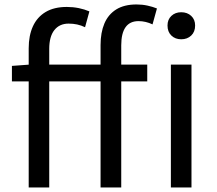

<svg xmlns="http://www.w3.org/2000/svg" viewBox="-20 -829 958 849"><path d="M106.9 0V-615.4Q106.9 -671.6 125.5 -712.5Q144.2 -753.4 181.7 -775.9Q219.2 -798.3 275.4 -798.3Q302.7 -798.3 328.4 -793.1Q354.1 -787.8 375.3 -778.6L356.1 -708.6Q338.8 -717 321.1 -720.8Q303.3 -724.6 283.4 -724.6Q243 -724.6 220.3 -695.9Q197.7 -667.3 197.7 -612.8V0ZM424.7 0V-630Q424.7 -685.2 441.7 -725.3Q458.8 -765.4 494.2 -787.4Q529.6 -809.3 583.6 -809.3Q608.8 -809.3 631.9 -804.3Q655 -799.2 674 -791.6L654.5 -721.2Q624.1 -735.6 592.5 -735.6Q554.3 -735.6 535.2 -708.7Q516.1 -681.7 516.1 -628.9V0ZM32.7 -469V-537.6L111.2 -543.4H631.1V-469ZM735.6 0V-543.4H826.7V0ZM781.3 -655.3Q755 -655.3 737.8 -671.8Q720.7 -688.2 720.7 -716.2Q720.7 -742.6 737.8 -758.7Q755 -774.9 781.3 -774.9Q808.2 -774.9 825.5 -758.7Q842.8 -742.6 842.8 -716.2Q842.8 -688.2 825.5 -671.8Q808.2 -655.3 781.3 -655.3Z"/></svg>

Font: Noto Sans SC Thin
Style: Regular
Weight: 100
Designer: Ryoko NISHIZUKA 西塚涼子 (kana, bopomofo & ideographs); Paul D. Hunt (Latin, Greek & Cyrillic); Sandoll Communications 산돌커뮤니
Foundry: Adobe
Version: Version 2.004-H2;hotconv 1.0.118;makeotfexe 2.5.65603